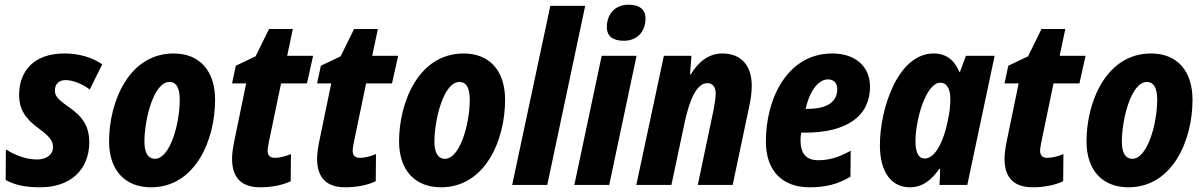

<svg xmlns="http://www.w3.org/2000/svg" viewBox="-20 -785 5110 815"><path d="M151 10C279 10 358 -64 359 -180C359 -253 327 -293 270 -332C225 -364 213 -378 213 -401C213 -430 232 -445 258 -445C288 -445 328 -430 361 -405L414 -512C370 -542 315 -558 253 -558C127 -558 62 -487 61 -383C61 -323 86 -282 143 -241C195 -203 205 -184 205 -161C205 -124 171 -108 138 -108C96 -108 48 -123 5 -151L4 -21C42 0 85 10 151 10Z M621 10C808 10 893 -189 893 -361C893 -484 828 -558 717 -558C526 -558 443 -351 443 -185C443 -63 510 10 621 10ZM638 -111C608 -111 593 -137 593 -183C593 -278 632 -437 699 -437C730 -437 743 -409 743 -362C743 -258 701 -111 638 -111Z M1085 10C1132 10 1180 1 1214 -16L1215 -131C1189 -120 1164 -115 1147 -115C1127 -115 1116 -124 1116 -146C1116 -155 1119 -168 1121 -181L1173 -431H1283L1309 -548H1199L1223 -662H1122L1065 -546L981 -506L965 -431H1025L975 -189C969 -159 965 -133 965 -112C965 -31 1004 10 1085 10Z M1446 10C1493 10 1541 1 1575 -16L1576 -131C1550 -120 1525 -115 1508 -115C1488 -115 1477 -124 1477 -146C1477 -155 1480 -168 1482 -181L1534 -431H1644L1670 -548H1560L1584 -662H1483L1426 -546L1342 -506L1326 -431H1386L1336 -189C1330 -159 1326 -133 1326 -112C1326 -31 1365 10 1446 10Z M1852 10C2039 10 2124 -189 2124 -361C2124 -484 2059 -558 1948 -558C1757 -558 1674 -351 1674 -185C1674 -63 1741 10 1852 10ZM1869 -111C1839 -111 1824 -137 1824 -183C1824 -278 1863 -437 1930 -437C1961 -437 1974 -409 1974 -362C1974 -258 1932 -111 1869 -111Z M2154 0H2303L2464 -760H2316Z M2628 -612C2687 -612 2720 -653 2720 -707C2720 -748 2690 -765 2649 -765C2588 -765 2556 -723 2556 -670C2556 -629 2584 -612 2628 -612ZM2418 0H2566L2682 -548H2534Z M2681 0H2830L2886 -264C2907 -363 2938 -432 2982 -432C3005 -432 3018 -417 3018 -387C3018 -367 3013 -340 3008 -314L2942 0H3090L3159 -327C3167 -363 3171 -395 3171 -421C3171 -511 3122 -558 3047 -558C2990 -558 2946 -525 2912 -469H2909L2915 -548H2798Z M3416 10C3485 10 3536 -3 3590 -35L3591 -145C3537 -116 3501 -105 3452 -105C3403 -105 3378 -132 3378 -190C3378 -200 3379 -211 3381 -222H3398C3576 -222 3673 -293 3673 -417C3673 -502 3612 -558 3513 -558C3323 -558 3231 -368 3231 -184C3231 -60 3301 10 3416 10ZM3400 -323C3416 -398 3454 -448 3494 -448C3520 -448 3534 -432 3534 -407C3534 -361 3503 -323 3409 -323Z M3905 -112C3880 -112 3866 -137 3866 -184C3866 -281 3912 -434 3971 -434C3999 -434 4014 -408 4014 -366C4014 -340 4012 -312 4002 -267C3987 -194 3953 -112 3905 -112ZM3842 10C3898 10 3934 -22 3967 -68H3971L3968 0H4086L4202 -548H4080L4055 -480H4052C4031 -531 3995 -558 3943 -558C3791 -558 3715 -323 3715 -169C3715 -47 3769 10 3842 10Z M4364 10C4411 10 4459 1 4493 -16L4494 -131C4468 -120 4443 -115 4426 -115C4406 -115 4395 -124 4395 -146C4395 -155 4398 -168 4400 -181L4452 -431H4562L4588 -548H4478L4502 -662H4401L4344 -546L4260 -506L4244 -431H4304L4254 -189C4248 -159 4244 -133 4244 -112C4244 -31 4283 10 4364 10Z M4770 10C4957 10 5042 -189 5042 -361C5042 -484 4977 -558 4866 -558C4675 -558 4592 -351 4592 -185C4592 -63 4659 10 4770 10ZM4787 -111C4757 -111 4742 -137 4742 -183C4742 -278 4781 -437 4848 -437C4879 -437 4892 -409 4892 -362C4892 -258 4850 -111 4787 -111Z"/></svg>

Font: Noto Sans Display SemiCondensed Extra
Style: Italic
Weight: 800
Width: 4
Italic angle: -12°
Designer: Monotype Design Team
Foundry: Monotype Imaging Inc.
Version: Version 1.900